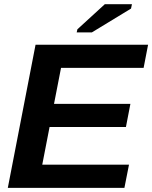

<svg xmlns="http://www.w3.org/2000/svg" viewBox="-20 -903 732 923"><path d="M17.6 0 150.9 -688H691.9L670.4 -576.7H273.4L239.7 -403.8H606.9L585.4 -292.5H218.3L183.1 -111.3H600.1L578.1 0ZM348.6 -747.1 352.1 -762.2 483.9 -882.8H614.3L609.9 -861.8L421.4 -747.1Z"/></svg>

Font: Liberation Sans
Style: Bold Italic
Weight: 700
Italic angle: -12°
Designer: Steve Matteson
Foundry: Ascender Corporation
Version: Version 2.1.5